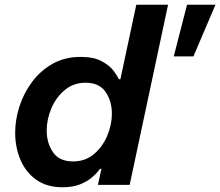

<svg xmlns="http://www.w3.org/2000/svg" viewBox="-20 -780 929 810"><path d="M244 10Q177 10 132.5 -22Q88 -54 66 -106.5Q44 -159 44 -220Q44 -276 62.5 -332.5Q81 -389 116.5 -436Q152 -483 203 -511.5Q254 -540 320 -540Q375 -540 408.5 -522Q442 -504 459 -481.5Q476 -459 481 -446H488L555 -760H689L527 0H393L408 -68H402Q402 -68 393 -56.5Q384 -45 365.5 -29.5Q347 -14 317 -2Q287 10 244 10ZM713 -542 769 -760H889L796 -542ZM288 -99Q340 -99 376.5 -130Q413 -161 432.5 -207.5Q452 -254 452 -300Q452 -353 425.5 -392Q399 -431 341 -431Q290 -431 253 -400Q216 -369 196.5 -322.5Q177 -276 177 -229Q177 -177 203.5 -138Q230 -99 288 -99Z"/></svg>

Font: Be Vietnam Pro SemiBold
Style: Italic
Weight: 600
Italic angle: -12°
Designer: Lam Bao, Tony Le, Vietanh Nguyen
Foundry: Yellow Type Foundry
Version: Version 1.002; ttfautohint (v1.8.3)